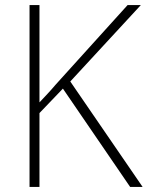

<svg xmlns="http://www.w3.org/2000/svg" viewBox="-20 -734 580 754"><path d="M540 0H491L227 -386L135 -290V0H96V-714H135V-332Q150 -348 166 -365Q182 -382 198 -401L481 -714H533L256 -414Z"/></svg>

Font: Noto Sans Disp ExtLt
Style: Regular
Weight: 200
Designer: Monotype Design Team
Foundry: Monotype Imaging Inc.
Version: Version 2.000;GOOG;noto-source:20170915:90ef993387c0